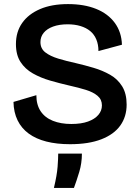

<svg xmlns="http://www.w3.org/2000/svg" viewBox="-20 -693 684 940"><path d="M323 13Q258 13 207 0Q156 -13 120.5 -39Q85 -65 66 -104Q47 -143 46 -194L158 -227Q158 -180 179 -148.5Q200 -117 239 -101.5Q278 -86 329 -86Q378 -86 411 -98Q444 -110 461.5 -130.5Q479 -151 479 -177Q479 -206 457.5 -224Q436 -242 400.5 -253Q365 -264 320 -274Q272 -285 225.5 -298.5Q179 -312 141 -333.5Q103 -355 80.5 -389.5Q58 -424 58 -477Q58 -537 88.5 -580.5Q119 -624 176 -648.5Q233 -673 313 -673Q392 -673 450.5 -649.5Q509 -626 542 -581Q575 -536 577 -474L462 -443Q462 -475 451.5 -500Q441 -525 421.5 -541Q402 -557 374 -565.5Q346 -574 311 -574Q270 -574 240 -563Q210 -552 194 -532.5Q178 -513 178 -487Q178 -455 202 -436.5Q226 -418 265.5 -406Q305 -394 351 -384Q394 -374 438 -361Q482 -348 519 -327Q556 -306 578 -270.5Q600 -235 600 -181Q600 -122 569 -78.5Q538 -35 476 -11Q414 13 323 13ZM244 227Q259 164 262 123Q265 82 265 59H381Q381 106 368 149Q355 192 342 227Z"/></svg>

Font: Bricolage Grotesque 17pt SemiBold
Style: Regular
Weight: 600
Version: Version 1.001;gftools[0.9.33.dev8+g029e19f]